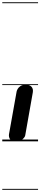

<svg xmlns="http://www.w3.org/2000/svg" viewBox="-25 -1250 356 1698"><path d="M114 0Q77.5 0 64.2 -18.5Q51 -37 54.5 -62.5L122 -440.5Q123.5 -449 131.2 -463.2Q139 -477.5 156.5 -489Q174 -500.5 204 -500.5Q238 -500.5 254.2 -482Q270.5 -463.5 265 -432L198 -52.5Q195.5 -37 174.5 -18.5Q153.5 0 114 0ZM114 0Q77.5 0 64.2 -18.5Q51 -37 54.5 -62.5L122 -440.5Q123.5 -449 131.2 -463.2Q139 -477.5 156.5 -489Q174 -500.5 204 -500.5Q238 -500.5 254.2 -482Q270.5 -463.5 265 -432L198 -52.5Q195.5 -37 174.5 -18.5Q153.5 0 114 0ZM-5 420.5H311.5V428.5H-5ZM-5 -16H311.5V0H-5ZM-5 -505.5H311.5V-497.5H-5ZM-5 -1230H311.5V-1222H-5Z"/></svg>

Font: Edu VIC WA NT Pre Guide
Style: Regular
Weight: 400
Designer: Tina and Corey Anderson, Eben Sorkin, Mirko Velimirovic
Foundry: Google for Education
Version: Version 1.000